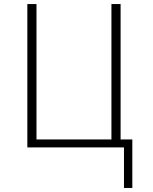

<svg xmlns="http://www.w3.org/2000/svg" viewBox="-20 -724 750 943"><path d="M114.3 0V-704.1H159.2V-39.1H527.3V-704.1H572.3V-39.1H629.9V199.2H588.9V0Z"/></svg>

Font: Gothic A1 ExtraLight
Style: Regular
Weight: 275
Designer: HanYang I&C Co.,Ltd.
Foundry: HanYang I&C Co.,Ltd.
Version: Version 2.50